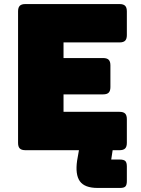

<svg xmlns="http://www.w3.org/2000/svg" viewBox="-20 -740 694 946"><path d="M605 152Q605 171 598 178.5Q591 186 572 186H461Q397 186 373.5 153Q350 120 360 51L369 0H105Q86 0 77.5 -8.5Q69 -17 69 -36V-684Q69 -703 77.5 -711.5Q86 -720 105 -720H569Q588 -720 596.5 -711.5Q605 -703 605 -684V-567Q605 -548 596.5 -539.5Q588 -531 569 -531H293V-454H488Q507 -454 515.5 -445.5Q524 -437 524 -418V-311Q524 -292 515.5 -283.5Q507 -275 488 -275H293V-189H569Q588 -189 596.5 -180.5Q605 -172 605 -153V-36Q605 -17 596.5 -8.5Q588 0 569 0H535L528 46H569Q590 46 597.5 53.5Q605 61 605 80Z"/></svg>

Font: Bungee
Style: Regular
Weight: 400
Designer: David Jonathan Ross
Foundry: David Jonathan Ross
Version: Version 1.000;PS 1.0;hotconv 1.0.72;makeotf.lib2.5.5900